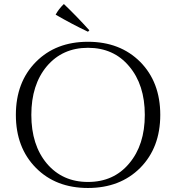

<svg xmlns="http://www.w3.org/2000/svg" viewBox="-20 -922 878 956"><path d="M418 -764Q338 -802 257 -849Q272 -877 298 -902Q362 -841 425 -771ZM678 -614Q778 -513 778 -350Q778 -187 678 -86Q578 14 418 14Q258 14 159 -86Q59 -187 59 -350Q59 -513 159 -614Q258 -714 418 -714Q578 -714 678 -614ZM623 -108Q701 -200 701 -350Q701 -500 623 -592Q546 -684 418 -684Q291 -684 213 -592Q136 -500 136 -350Q136 -200 213 -108Q291 -16 418 -16Q546 -16 623 -108Z"/></svg>

Font: Cinzel(RUS BY LYAJKA)
Style: Regular
Weight: 400
Designer: Natanael Gama
Version: Version 1.001;PS 001.001;hotconv 1.0.56;makeotf.lib2.0.21325